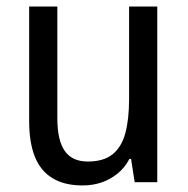

<svg xmlns="http://www.w3.org/2000/svg" viewBox="-20 -556 573 586"><path d="M460 -536V0H391L380 -71H375Q361 -44 338.5 -26Q316 -8 289.5 1Q263 10 232 10Q177 10 140.5 -12Q104 -34 86.5 -77.5Q69 -121 69 -186V-536H155V-195Q155 -128 177.5 -95.5Q200 -63 248 -63Q296 -63 323.5 -85Q351 -107 362.5 -149.5Q374 -192 374 -255V-536Z"/></svg>

Font: Noto Sans Display SemiCondensed
Style: Regular
Weight: 400
Width: 4
Version: Version 2.003